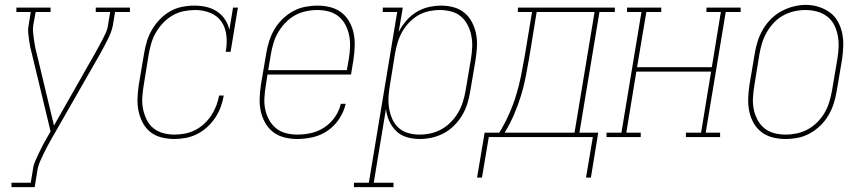

<svg xmlns="http://www.w3.org/2000/svg" viewBox="-20 -561 3540 786"><path d="M27 205V187H106L115 131Q117 115 124 99Q131 83 138.5 67Q146 51 154 35.5Q162 20 171 5L187 -23L111 -339Q107 -353 104 -367.5Q101 -382 99 -396.5Q97 -411 95.5 -426Q94 -441 97 -457L106 -512H47V-530H187V-512H126L116 -457Q114 -442 115.5 -427.5Q117 -413 119 -399Q121 -385 123.5 -371Q126 -357 130 -343L201 -47L372 -348Q379 -361 386.5 -374.5Q394 -388 401 -401.5Q408 -415 414 -428.5Q420 -442 422 -457L431 -512H372V-530H512V-512H451L442 -457Q439 -441 433 -426Q427 -411 419.5 -396.5Q412 -382 404.5 -367.5Q397 -353 389 -339L187 14Q179 28 171.5 42.5Q164 57 157 71.5Q150 86 143.5 101Q137 116 134 131L122 205Z M694 8Q667 8 641 1.5Q615 -5 595.5 -20.5Q576 -36 564 -59Q552 -82 547 -107Q542 -132 543 -159Q544 -186 548 -213L570 -343Q574 -368 581.5 -392.5Q589 -417 602.5 -440Q616 -463 635 -482.5Q654 -502 677 -515Q700 -528 725.5 -533Q751 -538 776 -538Q801 -538 825 -532.5Q849 -527 868.5 -514Q888 -501 901 -481.5Q914 -462 919 -439L934 -530H954L924 -349H904Q910 -381 907 -413.5Q904 -446 887.5 -471Q871 -496 841.5 -508Q812 -520 780 -520Q757 -520 733.5 -515.5Q710 -511 688.5 -499Q667 -487 649.5 -469Q632 -451 619.5 -430Q607 -409 600 -386Q593 -363 589 -340L568 -210Q564 -186 562.5 -162Q561 -138 565.5 -115.5Q570 -93 580 -72Q590 -51 607 -37Q624 -23 646.5 -16.5Q669 -10 694 -10Q715 -10 736.5 -14Q758 -18 778 -28Q798 -38 815 -53.5Q832 -69 844.5 -88Q857 -107 865 -127.5Q873 -148 877 -170H896Q892 -146 883.5 -123Q875 -100 861 -79Q847 -58 828.5 -41Q810 -24 787.5 -12.5Q765 -1 741 3.5Q717 8 694 8Z M1197 8Q1170 8 1144 1.5Q1118 -5 1098 -20.5Q1078 -36 1065.5 -58.5Q1053 -81 1047.5 -106Q1042 -131 1043 -158.5Q1044 -186 1048 -213L1070 -343Q1074 -368 1082 -393Q1090 -418 1103.5 -441Q1117 -464 1136.5 -483Q1156 -502 1179.5 -515Q1203 -528 1229 -533Q1255 -538 1280 -538Q1307 -538 1332.5 -531.5Q1358 -525 1378 -509.5Q1398 -494 1410.5 -471.5Q1423 -449 1428 -423.5Q1433 -398 1432 -371Q1431 -344 1427 -317L1417 -256H1075L1068 -210Q1064 -186 1062.5 -161.5Q1061 -137 1065.5 -114.5Q1070 -92 1081 -71.5Q1092 -51 1109.5 -36.5Q1127 -22 1150 -16Q1173 -10 1197 -10Q1226 -10 1254.5 -16.5Q1283 -23 1308.5 -40Q1334 -57 1351.5 -82.5Q1369 -108 1375 -136H1395Q1388 -104 1369 -75Q1350 -46 1322 -26.5Q1294 -7 1261.5 0.5Q1229 8 1197 8ZM1400 -274 1408 -320Q1412 -344 1413 -368.5Q1414 -393 1409.5 -415.5Q1405 -438 1394.5 -458.5Q1384 -479 1366.5 -493.5Q1349 -508 1326 -514Q1303 -520 1279 -520Q1256 -520 1232.5 -515Q1209 -510 1188 -498.5Q1167 -487 1149.5 -469Q1132 -451 1119.5 -430Q1107 -409 1100 -386Q1093 -363 1089 -340L1078 -274Z M1429 205V187H1490L1606 -512H1547V-530H1629L1612 -430Q1625 -455 1643 -476Q1661 -497 1684.5 -511.5Q1708 -526 1734.5 -532Q1761 -538 1786 -538Q1813 -538 1838 -531Q1863 -524 1882 -508Q1901 -492 1912.5 -469.5Q1924 -447 1929 -422Q1934 -397 1932.5 -370Q1931 -343 1927 -317L1905 -187Q1901 -162 1893.5 -137.5Q1886 -113 1872.5 -90Q1859 -67 1839.5 -47.5Q1820 -28 1796.5 -15.5Q1773 -3 1748 2.5Q1723 8 1698 8Q1670 8 1645 0.5Q1620 -7 1602 -24.5Q1584 -42 1573.5 -65.5Q1563 -89 1560 -115L1510 187H1591V205ZM1697 -10Q1720 -10 1743 -15Q1766 -20 1787.5 -32Q1809 -44 1826.5 -62Q1844 -80 1856 -101Q1868 -122 1875 -144.5Q1882 -167 1886 -190L1908 -320Q1912 -344 1913 -368Q1914 -392 1909.5 -415Q1905 -438 1894.5 -458.5Q1884 -479 1867 -493.5Q1850 -508 1827 -514Q1804 -520 1780 -520Q1758 -520 1735 -515Q1712 -510 1691.5 -498Q1671 -486 1654 -468Q1637 -450 1625.5 -429Q1614 -408 1607.5 -386Q1601 -364 1597 -341L1576 -211Q1572 -188 1570.5 -164Q1569 -140 1573 -117Q1577 -94 1586 -73.5Q1595 -53 1611.5 -38Q1628 -23 1650.5 -16.5Q1673 -10 1697 -10Z M1933 166 1964 -18H2024Q2046 -54 2063.5 -93Q2081 -132 2093 -171.5Q2105 -211 2113 -251Q2121 -291 2128 -331L2158 -512H2100V-530H2497V-512H2434L2352 -18H2429L2399 166H2379L2407 0H1981L1953 166ZM2046 -18H2332L2414 -512H2177L2147 -328Q2140 -288 2132.5 -248.5Q2125 -209 2113 -170Q2101 -131 2084.5 -92.5Q2068 -54 2046 -18Z M2463 0V-18H2524L2606 -512H2547V-530H2687V-512H2626L2588 -286H2894L2931 -512H2872V-530H3012V-512H2951L2869 -18H2928V0H2788V-18H2850L2891 -268H2585L2544 -18H2603V0Z M3195 8Q3169 8 3143 1.5Q3117 -5 3097 -20.5Q3077 -36 3064.5 -58.5Q3052 -81 3047 -106.5Q3042 -132 3043 -159Q3044 -186 3048 -213L3070 -343Q3074 -368 3082 -393Q3090 -418 3103.5 -441Q3117 -464 3136.5 -483.5Q3156 -503 3179.5 -515.5Q3203 -528 3228.5 -534.5Q3254 -541 3279 -541Q3306 -541 3331.5 -533Q3357 -525 3377.5 -510Q3398 -495 3410.5 -472Q3423 -449 3428 -423.5Q3433 -398 3432 -371Q3431 -344 3427 -317L3405 -187Q3401 -162 3393 -137Q3385 -112 3371.5 -89Q3358 -66 3338.5 -47Q3319 -28 3295.5 -15Q3272 -2 3246.5 3Q3221 8 3195 8ZM3196 -10Q3219 -10 3242.5 -15Q3266 -20 3287 -31.5Q3308 -43 3326 -61Q3344 -79 3356 -100Q3368 -121 3375 -144Q3382 -167 3386 -190L3408 -320Q3412 -344 3413 -368.5Q3414 -393 3409.5 -416Q3405 -439 3394.5 -459.5Q3384 -480 3365.5 -494Q3347 -508 3324 -514Q3301 -520 3277 -520Q3253 -520 3230 -514.5Q3207 -509 3186 -497.5Q3165 -486 3148 -468Q3131 -450 3119 -429Q3107 -408 3100 -385.5Q3093 -363 3089 -340L3068 -210Q3064 -186 3062.5 -161.5Q3061 -137 3065.5 -114.5Q3070 -92 3080.5 -71.5Q3091 -51 3108.5 -36.5Q3126 -22 3149 -16Q3172 -10 3196 -10Z"/></svg>

Font: Iosevka Curly Slab ThObl
Style: Regular
Weight: 100
Italic angle: -9°
Monospace: yes
Designer: Belleve Invis
Foundry: Belleve Invis
Version: Version 11.0.0; ttfautohint (v1.8.3)